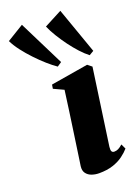

<svg xmlns="http://www.w3.org/2000/svg" viewBox="-254 -894 699 972"><g transform="rotate(-20 96.0 -408.0)"><path d="M106 11.5Q85 11.5 66.5 5Q48 -1.5 37.2 -16Q26.5 -30.5 29.5 -54Q30.5 -61.5 34.2 -86Q38 -110.5 43.2 -148.5Q48.5 -186.5 55.5 -234Q62.5 -281.5 70 -335.5Q77.5 -389.5 85 -445.5L31 -470.5L34.5 -492L235.5 -525.5L258 -507.5L199.5 -96Q197.5 -78 201.8 -71.5Q206 -65 215 -65Q226.5 -65 236.8 -70Q247 -75 260.5 -87L273 -60.5Q259 -44 236.2 -27Q213.5 -10 181 0.8Q148.5 11.5 106 11.5ZM93 -567.5Q71.5 -582 44.2 -606Q17 -630 -10.2 -658.8Q-37.5 -687.5 -60 -717Q-82.5 -746.5 -95.5 -773.5L-5.5 -828.5L116.5 -583.5ZM264.5 -566.5Q243.5 -582.5 220.8 -607.2Q198 -632 176.2 -661.5Q154.5 -691 136 -721.2Q117.5 -751.5 106 -778.5L201.5 -828.5L289 -581Z"/></g></svg>

Font: Merriweather 120pt Black
Style: Italic
Weight: 900
Italic angle: -7.8°
Version: Version 2.101